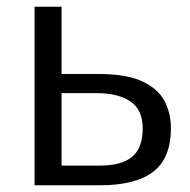

<svg xmlns="http://www.w3.org/2000/svg" viewBox="-20 -550 565 570"><path d="M82.6 0V-530H162.8V-330.3H272.6Q355.2 -330.3 402 -308.6Q448.7 -286.8 468.1 -250.7Q487.4 -214.5 487.4 -169.2Q487.4 -80.5 435 -40.2Q382.5 0 277.9 0ZM162.8 -58.4H276.6Q341.3 -58.4 372.5 -84.7Q403.6 -111 403.6 -168.9Q403.6 -223.9 367.4 -248.7Q331.2 -273.6 264.4 -273.6H162.8Z"/></svg>

Font: Libre Franklin Thin
Style: Regular
Weight: 100
Designer: Pablo Impallari, Rodrigo Fuenzalida, Nhung Nguyen
Foundry: Impallari Type
Version: Version 3.000